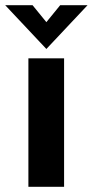

<svg xmlns="http://www.w3.org/2000/svg" viewBox="-52 -717 356 737"><path d="M57 -493H194V0H57ZM-32 -697H73L126 -632L179 -697H284L126 -529Z"/></svg>

Font: Hanken Grotesk ExtraBold
Style: Regular
Weight: 800
Designer: Alfredo Marco Pradil
Foundry: Hanken Design Co.
Version: Version 3.014